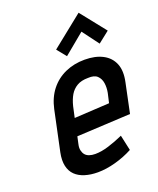

<svg xmlns="http://www.w3.org/2000/svg" viewBox="-138 -814 748 911"><g transform="rotate(-20 235.5 -358.5)"><path d="M471 -603 370 -730 210 -602 248 -555 352 -641 414 -558ZM156 -144 164 -181 435 -195 466 -343Q478 -398 463 -435Q448 -472 411 -491.5Q374 -511 320 -511Q266 -511 221.5 -491Q177 -471 147 -433Q117 -395 105 -340L62 -137Q54 -98 60.5 -69.5Q67 -41 85.5 -23Q104 -5 133 4Q162 13 198 13Q240 13 287.5 0Q335 -13 376 -35L359 -113Q321 -96 284 -84.5Q247 -73 216 -73Q199 -73 186 -77.5Q173 -82 165.5 -91Q158 -100 155 -113.5Q152 -127 156 -144ZM370 -325 359 -277 182 -267 194 -322Q202 -354 215 -376Q228 -398 250 -411Q272 -424 306 -424Q338 -426 353 -411.5Q368 -397 371.5 -374Q375 -351 370 -325Z"/></g></svg>

Font: Advent Pro SemiBold
Style: Italic
Weight: 600
Italic angle: -12°
Version: Version 3.000